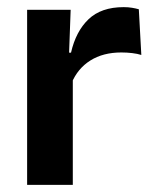

<svg xmlns="http://www.w3.org/2000/svg" viewBox="-20 -518 428 538"><path d="M180.5 -285 148 -370.5H179Q192.5 -430 228 -464Q263.5 -498 326.5 -498Q339.5 -498 350 -496.2Q360.5 -494.5 369 -492L376 -364Q365 -367.5 350.5 -369.2Q336 -371 320 -371Q269 -371 233.2 -348.5Q197.5 -326 180.5 -285ZM56 0V-490.5H178L172.5 -340L184 -335.5V0Z"/></svg>

Font: Anek Gujarati SemiBold
Style: Regular
Weight: 600
Designer: Mrunmayee Ghaisas (Gujarati), Yesha Goshar (Latin)
Foundry: Ek Type
Version: Version 1.003